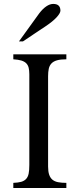

<svg xmlns="http://www.w3.org/2000/svg" viewBox="-20 -945 399 965"><path d="M283.7 -891.1Q283.2 -878.4 264.4 -857.9Q245.6 -837.4 210 -813.5Q182.1 -794.9 152.3 -775.1Q122.6 -755.4 95.2 -736.8H75.2L177.2 -877.9Q194.3 -900.4 212.4 -912.8Q230.5 -925.3 247.6 -925.3Q283.7 -925.3 283.7 -891.1ZM313.5 0H46.9V-25.9Q71.3 -26.9 86.7 -31.2Q102.1 -35.6 111.3 -45.7Q120.6 -55.7 124 -72.5Q127.4 -89.4 127.4 -115.7V-571.8Q127.4 -590.8 124 -604.5Q120.6 -618.2 111.6 -627.2Q102.5 -636.2 86.9 -640.9Q71.3 -645.5 46.9 -647V-671.9H313.5V-647Q284.2 -647 266.4 -641.8Q248.5 -636.7 238.5 -626Q228.5 -615.2 225.1 -599.4Q221.7 -583.5 221.7 -562V-107.9Q221.7 -83 227.1 -67.1Q232.4 -51.3 243.4 -42Q254.4 -32.7 272 -29.3Q289.6 -25.9 313.5 -25.9Z"/></svg>

Font: HM XNiloofar
Style: Regular
Weight: 400
Designer: Hossein Movahhedian
Version: Version 2.8, 2015